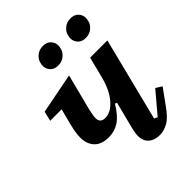

<svg xmlns="http://www.w3.org/2000/svg" viewBox="-210 -854 985 985"><g transform="rotate(-45 282.5 -362.0)"><path d="M374 12Q351 12 334.5 5.5Q318 -1 308 -11.5Q298 -22 293.5 -35.5Q289 -49 289 -63Q289 -75 291.5 -90Q294 -105 297 -116L334 -261L323 -265Q290 -210 256 -187.5Q222 -165 180 -165Q127 -165 100.5 -193Q74 -221 74 -267Q74 -285 77 -304.5Q80 -324 86 -349L109 -438H26L39 -491L259 -534L209 -339Q204 -317 202 -305Q200 -293 200 -283Q200 -248 236 -248Q278 -248 315 -291Q352 -334 371 -408L400 -522H525L411 -69L429 -61L526 -176L559 -155L498 -71Q463 -21 432.5 -4.5Q402 12 374 12ZM256 -609Q228 -609 213 -625.5Q198 -642 198 -663Q198 -672 201 -684Q206 -705 225 -720.5Q244 -736 271 -736Q299 -736 314 -719.5Q329 -703 329 -682Q329 -673 326 -661Q321 -640 302 -624.5Q283 -609 256 -609ZM456 -609Q428 -609 413 -625.5Q398 -642 398 -663Q398 -672 401 -684Q406 -705 425 -720.5Q444 -736 471 -736Q499 -736 514 -719.5Q529 -703 529 -682Q529 -673 526 -661Q521 -640 502 -624.5Q483 -609 456 -609Z"/></g></svg>

Font: IBM Plex Serif SemiBold
Style: Italic
Weight: 600
Italic angle: -14°
Designer: Mike Abbink, Paul van der Laan, Pieter van Rosmalen
Foundry: Bold Monday
Version: Version 2.5